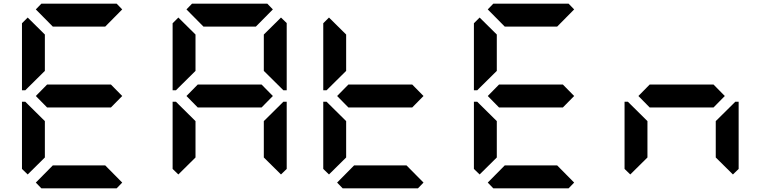

<svg xmlns="http://www.w3.org/2000/svg" viewBox="-20 -1020 4120 1040"><path d="M130 -75 99 -105V-469H117L130 -456L223 -364V-167ZM130 -544 117 -531H99V-894L130 -925L223 -833V-636ZM581 -562 642 -500 581 -438H235L174 -500L235 -562ZM174 -969 204 -1000H612L642 -969L550 -876H266ZM642 -31 612 0H204L174 -31L266 -124H550Z M946 -75 915 -105V-469H933L946 -456L1039 -364V-167ZM946 -544 933 -531H915V-894L946 -925L1039 -833V-636ZM1397 -562 1458 -500 1397 -438H1051L990 -500L1051 -562ZM990 -969 1020 -1000H1428L1458 -969L1366 -876H1082ZM1502 -925 1533 -895V-531H1515L1502 -544L1409 -636V-833ZM1502 -456 1515 -469H1533V-105L1502 -75L1409 -167V-364Z M1762 -75 1731 -105V-469H1749L1762 -456L1855 -364V-167ZM1762 -544 1749 -531H1731V-894L1762 -925L1855 -833V-636ZM2213 -562 2274 -500 2213 -438H1867L1806 -500L1867 -562ZM2274 -31 2244 0H1836L1806 -31L1898 -124H2182Z M2578 -75 2547 -105V-469H2565L2578 -456L2671 -364V-167ZM2578 -544 2565 -531H2547V-894L2578 -925L2671 -833V-636ZM3029 -562 3090 -500 3029 -438H2683L2622 -500L2683 -562ZM2622 -969 2652 -1000H3060L3090 -969L2998 -876H2714ZM3090 -31 3060 0H2652L2622 -31L2714 -124H2998Z M3394 -75 3363 -105V-469H3381L3394 -456L3487 -364V-167ZM3845 -562 3906 -500 3845 -438H3499L3438 -500L3499 -562ZM3950 -456 3963 -469H3981V-105L3950 -75L3857 -167V-364Z"/></svg>

Font: DSEG7 Classic Mini
Style: Bold
Weight: 700
Designer: Keshikan(Twitter:@keshinomi_88pro)
Version: Version 0.46